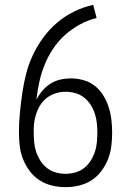

<svg xmlns="http://www.w3.org/2000/svg" viewBox="-20 -763 540 791"><path d="M250 8Q222 8 194.5 1.5Q167 -5 143.5 -20Q120 -35 103 -57.5Q86 -80 75.5 -106Q65 -132 61.5 -160Q58 -188 58 -216Q58 -257 62 -298.5Q66 -340 72 -381Q78 -422 88.5 -462Q99 -502 117 -539.5Q135 -577 160 -610.5Q185 -644 216.5 -670.5Q248 -697 285.5 -715.5Q323 -734 364 -743L378 -689Q342 -680 309 -662Q276 -644 248 -619Q220 -594 199 -562.5Q178 -531 164 -496.5Q150 -462 142 -425.5Q134 -389 130 -352Q140 -372 154.5 -389Q169 -406 187.5 -418Q206 -430 228 -435Q250 -440 273 -440Q299 -440 325 -432.5Q351 -425 371.5 -408.5Q392 -392 406 -369Q420 -346 428 -320.5Q436 -295 439 -268.5Q442 -242 442 -216Q442 -188 438.5 -160Q435 -132 424.5 -106Q414 -80 397 -57.5Q380 -35 356.5 -20Q333 -5 305.5 1.5Q278 8 250 8ZM250 -47Q270 -47 290 -52.5Q310 -58 326 -70.5Q342 -83 353 -100Q364 -117 370.5 -136Q377 -155 379 -175.5Q381 -196 381 -216Q381 -236 379 -256Q377 -276 370.5 -295.5Q364 -315 353 -332Q342 -349 326 -361.5Q310 -374 290 -379.5Q270 -385 250 -385Q224 -385 199.5 -375Q175 -365 158 -346Q141 -327 132 -302Q123 -277 120 -252Q119 -243 119 -234Q119 -225 119 -216Q119 -196 121 -175.5Q123 -155 129.5 -136Q136 -117 147 -100Q158 -83 174 -70.5Q190 -58 210 -52.5Q230 -47 250 -47Z"/></svg>

Font: Iosevka Term Curly Light
Style: Regular
Weight: 300
Designer: Belleve Invis
Foundry: Belleve Invis
Version: Version 32.3.0